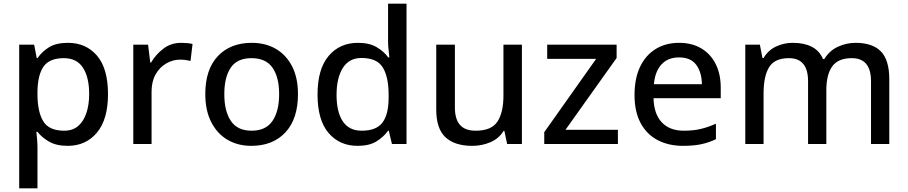

<svg xmlns="http://www.w3.org/2000/svg" viewBox="-20 -780 4917 1040"><path d="M348 -548Q446 -548 505.5 -478.5Q565 -409 565 -270Q565 -133 505 -61.5Q445 10 347 10Q285 10 245.5 -13Q206 -36 183 -66H177Q179 -49 181 -24Q183 1 183 20V240H84V-538H165L179 -465H183Q207 -500 245.5 -524Q284 -548 348 -548ZM326 -465Q249 -465 217 -421Q185 -377 183 -287V-270Q183 -175 214 -123.5Q245 -72 328 -72Q374 -72 403.5 -97.5Q433 -123 448 -168Q463 -213 463 -271Q463 -361 429.5 -413Q396 -465 326 -465Z M962 -548Q976 -548 993.5 -546.5Q1011 -545 1023 -542L1012 -450Q1000 -453 985 -455Q970 -457 956 -457Q916 -457 880 -436Q844 -415 822.5 -376.5Q801 -338 801 -284V0H702V-538H782L794 -441H798Q824 -485 865 -516.5Q906 -548 962 -548Z M1594 -270Q1594 -136 1526 -63Q1458 10 1341 10Q1269 10 1213 -22.5Q1157 -55 1124.5 -118Q1092 -181 1092 -270Q1092 -404 1160 -476Q1228 -548 1344 -548Q1418 -548 1474 -515.5Q1530 -483 1562 -421Q1594 -359 1594 -270ZM1195 -270Q1195 -178 1230.5 -125Q1266 -72 1343 -72Q1420 -72 1456 -125Q1492 -178 1492 -270Q1492 -362 1456 -413.5Q1420 -465 1342 -465Q1265 -465 1230 -413.5Q1195 -362 1195 -270Z M1917 10Q1819 10 1759.5 -60Q1700 -130 1700 -268Q1700 -406 1760 -477Q1820 -548 1919 -548Q1980 -548 2019.5 -525Q2059 -502 2083 -469H2089Q2088 -482 2085 -508.5Q2082 -535 2082 -554V-760H2182V0H2103L2086 -72H2082Q2058 -38 2019 -14Q1980 10 1917 10ZM1939 -72Q2019 -72 2052 -116.5Q2085 -161 2085 -251V-267Q2085 -363 2053.5 -414.5Q2022 -466 1938 -466Q1871 -466 1837 -412Q1803 -358 1803 -266Q1803 -173 1837 -122.5Q1871 -72 1939 -72Z M2807 -538V0H2727L2712 -71H2708Q2682 -29 2636 -9.5Q2590 10 2538 10Q2443 10 2393 -36.5Q2343 -83 2343 -186V-538H2444V-198Q2444 -135 2471.5 -103.5Q2499 -72 2557 -72Q2642 -72 2674.5 -121.5Q2707 -171 2707 -263V-538Z M3327 0H2928V-64L3209 -461H2944V-538H3320V-466L3043 -77H3327Z M3658 -548Q3728 -548 3778.5 -518Q3829 -488 3856.5 -433.5Q3884 -379 3884 -305V-248H3520Q3522 -163 3564.5 -117.5Q3607 -72 3684 -72Q3735 -72 3775.5 -81.5Q3816 -91 3858 -110V-26Q3818 -7 3777 1.5Q3736 10 3679 10Q3602 10 3542.5 -21Q3483 -52 3450 -113.5Q3417 -175 3417 -265Q3417 -355 3447 -418Q3477 -481 3531.5 -514.5Q3586 -548 3658 -548ZM3658 -469Q3598 -469 3563 -431Q3528 -393 3522 -324H3782Q3781 -388 3751.5 -428.5Q3722 -469 3658 -469Z M4615 -548Q4706 -548 4751.5 -501.5Q4797 -455 4797 -350V0H4698V-340Q4698 -465 4594 -465Q4520 -465 4488 -420.5Q4456 -376 4456 -292V0H4357V-340Q4357 -465 4253 -465Q4176 -465 4146 -416Q4116 -367 4116 -274V0H4017V-538H4096L4110 -466H4116Q4141 -508 4183.5 -528Q4226 -548 4274 -548Q4336 -548 4377.5 -526.5Q4419 -505 4438 -460H4445Q4472 -505 4518 -526.5Q4564 -548 4615 -548Z"/></svg>

Font: Noto Sans New Tai Lue Medium
Style: Regular
Weight: 500
Version: Version 2.003